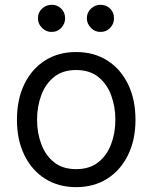

<svg xmlns="http://www.w3.org/2000/svg" viewBox="-20 -770 637 802"><path d="M297.9 11.7Q224.1 11.7 168.5 -23.4Q112.8 -58.6 81.8 -122.1Q50.8 -185.5 50.8 -269.5Q50.8 -355 81.8 -418.7Q112.8 -482.4 168.5 -517.6Q224.1 -552.7 297.9 -552.7Q372.1 -552.7 427.7 -517.6Q483.4 -482.4 514.6 -418.7Q545.9 -355 545.9 -269.5Q545.9 -185.5 514.6 -122.1Q483.4 -58.6 427.7 -23.4Q372.1 11.7 297.9 11.7ZM297.9 -63.5Q354.5 -63.5 390.6 -92.3Q426.8 -121.1 444.3 -168.2Q461.9 -215.3 461.9 -269.5Q461.9 -324.7 444.3 -372.1Q426.8 -419.4 390.6 -448.5Q354.5 -477.5 297.9 -477.5Q241.7 -477.5 205.8 -448.5Q169.9 -419.4 152.3 -372.1Q134.8 -324.7 134.8 -269.5Q134.8 -215.3 152.3 -168.2Q169.9 -121.1 205.8 -92.3Q241.7 -63.5 297.9 -63.5ZM195.3 -636.7Q172.9 -636.2 155.5 -653.6Q138.2 -670.9 138.7 -693.4Q138.2 -717.8 155.5 -733.9Q172.9 -750 195.3 -750Q219.7 -750 235.8 -733.9Q252 -717.8 252 -693.4Q252 -670.9 235.8 -653.6Q219.7 -636.2 195.3 -636.7ZM399.4 -636.7Q377 -636.2 359.9 -653.6Q342.8 -670.9 342.8 -693.4Q342.8 -717.8 359.9 -733.9Q377 -750 399.4 -750Q423.8 -750 440.2 -733.9Q456.5 -717.8 456.1 -693.4Q456.5 -670.9 440.2 -653.6Q423.8 -636.2 399.4 -636.7Z"/></svg>

Font: Inter
Style: Regular
Weight: 400
Designer: Rasmus Andersson
Foundry: rsms
Version: Version 4.000;git-8c9346024